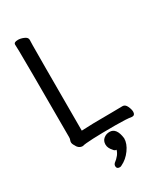

<svg xmlns="http://www.w3.org/2000/svg" viewBox="-229 -800 958 1120"><g transform="rotate(-30 250.0 -240.5)"><path d="M107 15Q80 15 65 -17Q58 -29 58 -37Q58 -46 61 -52.5Q64 -59 64 -70Q64 -621 62.5 -649.5Q61 -678 61 -695Q61 -711 89 -711Q107 -711 128 -702Q149 -693 149 -677Q149 -665 148 -639.5Q147 -614 147 -66Q213 -70 349 -70Q411 -70 424 -71Q442 -71 452 -49.5Q462 -28 462 -12Q462 11 442 11Q408 5 331 5Q142 5 107 15ZM233 230Q212 230 212 210Q212 202 219 194Q259 164 267 132Q255 132 247 120Q226 97 226 74Q226 49 243 35Q260 21 283 21Q330 21 339 96Q339 132 311.5 170Q284 208 246 226Q240 230 233 230Z"/></g></svg>

Font: LXGW WenKai Mono TC
Style: Bold
Weight: 700
Designer: LXGW / Fontworks Inc.
Foundry: LXGW / Fontworks Inc.
Version: Version 1.330